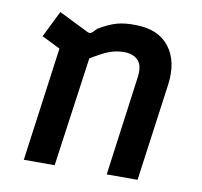

<svg xmlns="http://www.w3.org/2000/svg" viewBox="-64 -583 683 650"><g transform="rotate(10 278.0 -257.5)"><path d="M58 0 119 -447 167 -364 48 -423 93 -514 196 -463Q206 -459 212 -466L226 -480Q261 -501 288.5 -508.5Q316 -516 353 -515Q431 -514 468.5 -465Q506 -416 495 -335L449 0H343L389 -340Q395 -382 378 -400Q361 -418 330 -418Q311 -418 293.5 -413.5Q276 -409 254.5 -398Q233 -387 200 -366L221 -407L164 0Z"/></g></svg>

Font: Finlandica Medium
Style: Italic
Weight: 500
Italic angle: -8°
Designer: Niklas Ekholm, Juho Hiilivirta, Jaakko Suomalainen
Foundry: Helsinki Type Studio
Version: Version 1.063